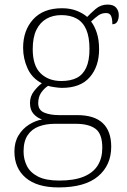

<svg xmlns="http://www.w3.org/2000/svg" viewBox="-20 -579 556 839"><path d="M236 240Q142 240 92.5 198Q43 156 43 83Q43 42 61 12.5Q79 -17 107 -34.5Q135 -52 164 -57Q142 -64 126.5 -81.5Q111 -99 111 -129Q111 -158 128.5 -180.5Q146 -203 163 -215Q120 -237 100.5 -280Q81 -323 81 -370Q81 -446 125 -494.5Q169 -543 251 -543Q287 -543 315 -532Q343 -521 361 -505Q375 -520 397.5 -539.5Q420 -559 450 -559Q476 -559 487.5 -545.5Q499 -532 499 -513Q499 -496 492.5 -484.5Q486 -473 471 -473Q471 -498 465 -510Q459 -522 444 -522Q424 -522 409.5 -511.5Q395 -501 378 -485Q393 -466 403 -435.5Q413 -405 413 -364Q413 -289 372.5 -242Q332 -195 251 -195Q239 -195 218.5 -198Q198 -201 190 -204Q172 -192 159.5 -173.5Q147 -155 147 -128Q147 -98 173 -87Q199 -76 238 -76H317Q392 -76 429 -41Q466 -6 466 62Q466 143 408.5 191.5Q351 240 236 240ZM239 210Q304 210 345.5 193Q387 176 407 144Q427 112 427 67Q427 6 397.5 -16Q368 -38 311 -38H219Q181 -38 150 -26.5Q119 -15 101 11.5Q83 38 83 83Q83 117 97.5 146Q112 175 146 192.5Q180 210 239 210ZM248 -225Q288 -225 315 -238.5Q342 -252 356.5 -283Q371 -314 371 -365Q371 -417 357 -449.5Q343 -482 315.5 -497.5Q288 -513 248 -513Q211 -513 183 -497Q155 -481 139 -448.5Q123 -416 123 -364Q123 -292 157.5 -258.5Q192 -225 248 -225Z"/></svg>

Font: Noto Serif Kannada ExtraLight
Style: Regular
Weight: 250
Version: Version 2.003